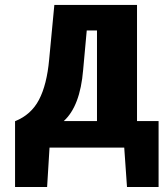

<svg xmlns="http://www.w3.org/2000/svg" viewBox="-20 -598 679 778"><path d="M238.3 -107.4H373V-474.6H331.5L316.9 -314.5Q304.7 -167.5 238.3 -107.4ZM41 159.7V-106.9Q106 -132.8 137.9 -193.6Q169.9 -254.4 179.2 -356.9L200.2 -578.1H535.2V-107.4H622.6V159.7H494.6L483.4 0H180.7L170.9 159.7Z"/></svg>

Font: Oswald
Style: Heavy
Weight: 800
Designer: Vernon Adams
Foundry: Vernon Adams
Version: 3.0; ttfautohint (v0.95) -l 8 -r 50 -G 200 -x 0 -w "G" -W -c